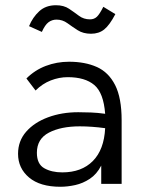

<svg xmlns="http://www.w3.org/2000/svg" viewBox="-20 -703 540 734"><path d="M211 11Q133 11 91 -24.5Q49 -60 49 -115Q49 -164 80 -199.5Q111 -235 163.5 -254.5Q216 -274 279 -274Q302 -274 327.5 -273Q353 -272 382 -268Q376 -348 340.5 -378Q305 -408 239 -408Q206 -408 174 -395.5Q142 -383 116 -357L81 -403Q113 -435 155 -451Q197 -467 244 -467Q305 -467 350 -447Q395 -427 420 -378Q445 -329 445 -243V0H367V-70Q350 -37 323.5 -19.5Q297 -2 267.5 4.5Q238 11 211 11ZM121 -119Q121 -76 149 -60Q177 -44 218 -44Q292 -44 335 -87.5Q378 -131 382 -213Q330 -220 285 -220Q213 -220 167 -196Q121 -172 121 -119ZM375 -677 421 -649Q399 -607 378.5 -590.5Q358 -574 328 -574Q298 -574 277 -587.5Q256 -601 237.5 -614.5Q219 -628 196 -628Q179 -628 165.5 -618Q152 -608 140 -581L91 -603Q105 -637 130 -660Q155 -683 194 -683Q224 -683 244 -669.5Q264 -656 282 -642.5Q300 -629 324 -629Q340 -629 350.5 -639Q361 -649 375 -677Z"/></svg>

Font: Ligconsolata
Style: Regular
Weight: 400
Monospace: yes
Designer: Raph Levien, Cyreal, Brenton Simpson
Foundry: Raph Levien, Cyreal, Google
Version: Version 3.001; ttfautohint (v1.8.2.53-6de2)